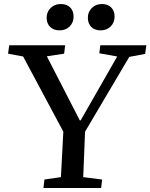

<svg xmlns="http://www.w3.org/2000/svg" viewBox="-20 -935 748 955"><path d="M377 -336H381L563 -654L474 -670L479 -710H708L702 -667L623 -652L403 -280L394 -54L488 -42L483 0H196L201 -42L283 -54L295 -280L95 -654L20 -668L26 -710H304L299 -668L213 -655ZM417 -847Q417 -876 437 -895.5Q457 -915 487 -915Q516 -915 533 -898Q550 -881 550 -853Q550 -823 530.5 -803.5Q511 -784 481 -784Q451 -784 434 -801Q417 -818 417 -847ZM212 -847Q212 -876 232 -895.5Q252 -915 282 -915Q312 -915 329 -898Q346 -881 346 -852Q346 -823 326.5 -803.5Q307 -784 277 -784Q247 -784 229.5 -801Q212 -818 212 -847Z"/></svg>

Font: Literata 36pt Medium
Style: Italic
Weight: 500
Italic angle: -2°
Designer: Latin by Veronika Burian and Jose Scaglione. Greek by Irene Vlachou. Cyrillic by Vera Evstafieva
Foundry: TypeTogether
Version: Version 3.002